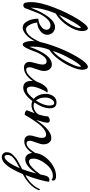

<svg xmlns="http://www.w3.org/2000/svg" viewBox="571 -1326 1034 2217"><g transform="rotate(90 1088.5 -217.0)"><path d="M195 -142Q214 -142 242 -151Q270 -160 296.5 -183.5Q323 -207 323 -238Q323 -258 308 -270.5Q293 -283 273 -283Q232 -283 193.5 -238.5Q155 -194 133.5 -144Q112 -94 93 -41Q74 12 73 13Q62 31 39 31Q27 31 19.5 23.5Q12 16 9 0.5Q6 -15 5 -28Q4 -41 4 -63Q4 -161 65 -320Q126 -479 199 -596.5Q272 -714 307 -714Q320 -714 329 -695Q338 -676 338 -649Q338 -577 279 -485Q220 -393 134 -341Q68 -179 68 -55Q179 -335 292 -335Q329 -335 355 -309Q381 -283 381 -246Q381 -207 352.5 -178.5Q324 -150 293.5 -139.5Q263 -129 239 -129Q242 -110 248.5 -84.5Q255 -59 274 -29.5Q293 0 317 0Q392 0 465 -163L475 -153Q453 -77 400.5 -19.5Q348 38 297 38Q262 38 237.5 4.5Q213 -29 204 -67.5Q195 -106 195 -142ZM301 -633Q286 -633 240 -556.5Q194 -480 151 -381Q216 -433 260 -507.5Q304 -582 304 -624Q304 -633 301 -633Z M694 -39Q694 -59 709.5 -112Q725 -165 725 -190Q725 -238 687 -238Q654 -238 623.5 -195Q593 -152 574.5 -100Q556 -48 534.5 -5Q513 38 494 38Q476 38 464.5 7Q453 -24 453 -66Q453 -158 509 -315Q565 -472 637.5 -593Q710 -714 752 -714Q768 -714 776.5 -694.5Q785 -675 785 -651Q785 -604 753 -528Q721 -452 666 -378Q611 -304 555 -270Q518 -183 518 -73Q518 -57 520 -39Q609 -298 723 -298Q761 -298 780 -271.5Q799 -245 799 -208Q799 -175 777.5 -119Q756 -63 756 -40Q756 -2 786 -2Q820 -2 866 -49.5Q912 -97 942 -162L955 -150Q922 -74 870.5 -25Q819 24 763 24Q730 24 712 6.5Q694 -11 694 -39ZM747 -633Q736 -633 703.5 -587.5Q671 -542 631 -463Q591 -384 568 -309Q632 -360 691.5 -470.5Q751 -581 751 -625Q751 -633 747 -633Z M1194 -63Q1167 -63 1146 -73Q1066 32 993 32Q952 32 933 7Q914 -18 914 -59Q914 -123 950.5 -186.5Q987 -250 1029 -250Q1038 -250 1050 -245Q1031 -229 1005 -165.5Q979 -102 979 -66Q979 -9 1015 -9Q1059 -9 1122 -89Q1094 -112 1078.5 -149Q1063 -186 1063 -226Q1063 -278 1089.5 -315Q1116 -352 1161 -352Q1230 -352 1230 -275Q1230 -197 1163 -97Q1181 -87 1201 -87Q1230 -87 1261 -104.5Q1292 -122 1308 -159L1320 -149Q1301 -105 1266 -84Q1231 -63 1194 -63ZM1106 -223Q1106 -155 1140 -115Q1198 -201 1198 -269Q1198 -325 1168 -325Q1146 -325 1126 -294.5Q1106 -264 1106 -223Z M1252 -7Q1252 -10 1269.5 -54Q1287 -98 1305 -156.5Q1323 -215 1323 -253Q1342 -274 1369 -274Q1396 -274 1396 -248Q1396 -214 1364 -116Q1479 -292 1572 -292Q1608 -292 1627 -265.5Q1646 -239 1646 -202Q1646 -169 1625.5 -118Q1605 -67 1605 -44Q1605 -6 1635 -6Q1697 -6 1775 -162L1786 -149Q1714 20 1613 20Q1579 20 1561 2.5Q1543 -15 1543 -44Q1543 -64 1557.5 -111.5Q1572 -159 1572 -183Q1572 -232 1532 -232Q1508 -232 1480.5 -213Q1453 -194 1432 -172Q1411 -150 1382.5 -108Q1354 -66 1341.5 -46Q1329 -26 1305 15Q1268 15 1252 -7Z M2052 -295Q2041 -310 2012 -310Q1938 -310 1874.5 -231Q1811 -152 1811 -83Q1811 -34 1846 -34Q1873 -34 1913.5 -71Q1954 -108 1994 -166L2006 -219Q2017 -270 2057 -270Q2066 -270 2078 -267Q2078 -240 2056 -158.5Q2034 -77 2001 7Q2053 -18 2097.5 -62.5Q2142 -107 2164 -162L2177 -152Q2156 -91 2101.5 -41Q2047 9 1990 36Q1889 280 1795 280Q1771 280 1754 265.5Q1737 251 1737 222Q1737 202 1744.5 184Q1752 166 1770 149Q1788 132 1801.5 120Q1815 108 1845 91.5Q1875 75 1887 68.5Q1899 62 1932 46Q1960 -26 1983 -119Q1894 9 1820 9Q1785 9 1765 -17.5Q1745 -44 1745 -88Q1745 -154 1789 -215.5Q1833 -277 1894 -312Q1955 -347 2010 -347Q2064 -347 2064 -315Q2064 -299 2052 -295ZM1792 248Q1815 248 1849.5 204.5Q1884 161 1921 73Q1848 110 1808 142Q1768 174 1768 213Q1768 229 1774.5 238.5Q1781 248 1792 248Z"/></g></svg>

Font: Dancing Script
Style: Regular
Weight: 400
Designer: Pablo Impallari
Foundry: Pablo Impallari. www.impallari.com
Version: Version 1.002